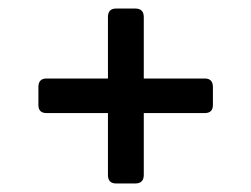

<svg xmlns="http://www.w3.org/2000/svg" viewBox="-20 -546 589 450"><path d="M317 -362H460Q479 -362 479 -342V-300Q479 -281 460 -281H317V-136Q317 -116 297 -116H252Q233 -116 233 -136V-281H89Q70 -281 70 -300V-342Q70 -362 89 -362H233V-506Q233 -526 252 -526H297Q317 -526 317 -506Z"/></svg>

Font: Rajdhani Semibold
Style: Regular
Weight: 600
Designer: Satya Rajpurohit, Jyotish Sonowal
Foundry: Indian Type Foundry
Version: Version 1.200;PS 1.0;hotconv 1.0.78;makeotf.lib2.5.61930; tt